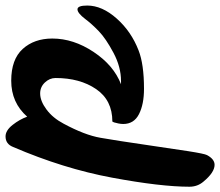

<svg xmlns="http://www.w3.org/2000/svg" viewBox="-112 -468 813 710"><g transform="rotate(-90 295.0 -112.5)"><path d="M352 -478Q431 -478 469.5 -435.5Q508 -393 508 -326Q508 -248 458.5 -173.5Q409 -99 339 -72H351Q403 -72 455.5 -100Q508 -128 535 -154Q562 -180 580 -204Q602 -233 616 -233Q630 -233 630 -197Q630 -142 582 -88Q534 -34 464 -7Q413 13 322 13Q265 13 228.5 -5.5Q192 -24 192 -64Q192 -72 194 -82Q196 -92 198 -98L201 -104Q280 -104 321 -164Q362 -224 362 -314Q362 -336 345.5 -353.5Q329 -371 305 -371Q277 -371 245.5 -347.5Q214 -324 193 -284Q151 -206 141 -148Q130 -85 115.5 15.5Q101 116 91.5 176.5Q82 237 77 246Q62 274 41 274Q13 274 -21 233Q-40 211 -40 181Q-40 75 -6.5 -105Q27 -285 107 -471Q118 -499 146 -499Q168 -499 188.5 -473Q209 -447 219 -419Q271 -478 352 -478Z"/></g></svg>

Font: LeckerliOne
Style: Regular
Weight: 400
Designer: Gesine Todt
Foundry: Gesine Todt
Version: Version 1.000